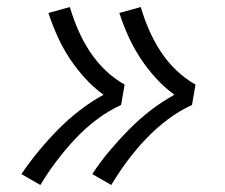

<svg xmlns="http://www.w3.org/2000/svg" viewBox="-20 -610 640 547"><path d="M297 -83 243 -114Q265 -148 291.5 -179.5Q318 -211 347 -240.5Q376 -270 409 -295.5Q442 -321 477 -340Q448 -361 424 -387.5Q400 -414 380.5 -443.5Q361 -473 346 -506Q331 -539 320 -573L381 -590Q391 -556 405 -524Q419 -492 438 -463Q457 -434 482 -410Q507 -386 537 -369L527 -311Q490 -294 457 -269Q424 -244 395.5 -214Q367 -184 342.5 -151Q318 -118 297 -83ZM95 -83 41 -114Q64 -148 90 -179.5Q116 -211 145 -240.5Q174 -270 207 -295.5Q240 -321 275 -340Q246 -361 222 -387.5Q198 -414 178.5 -443.5Q159 -473 144 -506Q129 -539 118 -573L179 -590Q189 -556 203 -524Q217 -492 236 -463Q255 -434 280 -410Q305 -386 335 -369L325 -311Q288 -294 255 -269Q222 -244 194 -214Q166 -184 141 -151Q116 -118 95 -83Z"/></svg>

Font: Iosevka Etoile Light
Style: Italic
Weight: 300
Italic angle: -9°
Designer: Belleve Invis
Foundry: Belleve Invis
Version: Version 22.1.2; ttfautohint (v1.8.4)